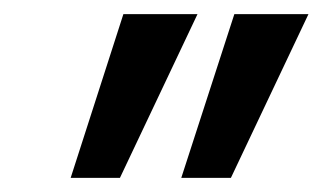

<svg xmlns="http://www.w3.org/2000/svg" viewBox="-20 -772 457 272"><path d="M154.8 -752H259.8L149.9 -520H80.1ZM312 -752H417L307.1 -520H236.8Z"/></svg>

Font: Pattaya
Style: Regular
Weight: 400
Designer: Pablo Impallari / Thai characters Designed by Thanarat Vachiruckul and Suppakit Chalermlarp
Foundry: Pablo Impallari
Version: Version 2.000